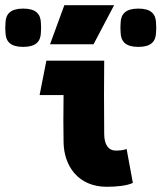

<svg xmlns="http://www.w3.org/2000/svg" viewBox="-130 -703 620 737"><path d="M280 14C316 14 358 10 380 -1L356 -131C343 -126 328 -125 314 -125C287 -125 270 -147 270 -189C269 -329 269 -358 270 -470H48L22 -338H114C113 -255 113 -221 114 -158C115 -66 170 14 280 14ZM-109 -578C-108 -543 -89 -523 -41 -523C7 -523 26 -543 27 -578C28 -592 28 -601 27 -615C26 -650 7 -670 -41 -670C-89 -670 -108 -650 -109 -615C-110 -601 -110 -592 -109 -578ZM62 -533H229L308 -683H117ZM333 -578C334 -543 353 -523 401 -523C449 -523 468 -543 469 -578C470 -592 470 -601 469 -615C468 -650 449 -670 401 -670C353 -670 334 -650 333 -615C332 -601 332 -592 333 -578Z"/></svg>

Font: Kreadon Extra Bold
Style: Regular
Weight: 800
Designer: kohakuno
Foundry: StudioGnu
Version: Version 1.000;Glyphs 3.1.2 (3151)